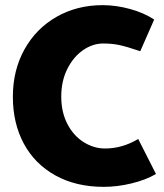

<svg xmlns="http://www.w3.org/2000/svg" viewBox="-20 -713 636 746"><path d="M379 -693Q279 -693 199.5 -647.5Q120 -602 75 -521Q30 -440 30 -337Q30 -234 72.5 -155Q115 -76 195 -31.5Q275 13 383 13Q436 13 491.5 -0.5Q547 -14 586 -37L517 -173Q455 -136 388 -136Q345 -136 305.5 -160.5Q266 -185 242 -231Q218 -277 218 -338Q218 -398 241.5 -445Q265 -492 302.5 -518Q340 -544 381 -544Q415 -544 443.5 -538Q472 -532 525 -514L579 -637Q540 -663 485.5 -678Q431 -693 379 -693Z"/></svg>

Font: Catamaran
Style: Regular
Weight: 900
Designer: Pria Ravichandran
Version: Version 1.001;PS 001.000;hotconv 1.0.70;makeotf.lib2.5.58329